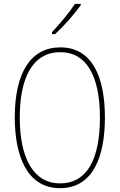

<svg xmlns="http://www.w3.org/2000/svg" viewBox="-20 -971 624 1001"><path d="M401 -944V-951H371C338 -901 296 -852 251 -803V-793H267C310 -832 367 -896 401 -944ZM527 -358C527 -576 457 -724 295 -724C141 -724 57 -594 57 -358C57 -164 118 10 293 10C467 10 527 -158 527 -358ZM83 -358C83 -569 152 -699 295 -699C430 -699 501 -576 501 -358C501 -141 434 -15 293 -15C155 -15 83 -146 83 -358Z"/></svg>

Font: Noto Sans Myanmar UI Condensed Thin
Style: Regular
Weight: 100
Width: 3
Designer: Monotype Design Team
Foundry: Monotype Imaging Inc.
Version: Version 2.103